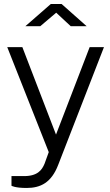

<svg xmlns="http://www.w3.org/2000/svg" viewBox="-20 -764 548 953"><path d="M112 169C181 169 235 143 269 54L496 -530H425L258 -96L91 -530H16L222 -9L201 49C188 80 166 112 93 110H37V158C37 158 54 169 112 169ZM410 -634 286 -744H232L106 -634H180L259 -701L331 -634Z"/></svg>

Font: Cheyenne Sans Light
Style: Regular
Weight: 300
Designer: The Public Sans project authors (U.S. Web Design System), Libre Franklin designed by Pablo Impallari and Rodrigo Fuenzal
Foundry: The Cheyenne Sans Project Authors
Version: Version 2.007